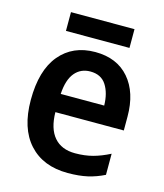

<svg xmlns="http://www.w3.org/2000/svg" viewBox="-107 -779 744 870"><g transform="rotate(15 265.0 -344.0)"><path d="M272 -552Q374 -552 431 -486Q488 -420 488 -307V-242H167Q168 -165 202.5 -125Q237 -85 301 -85Q346 -85 383.5 -95Q421 -105 462 -126V-27Q424 -8 384.5 1Q345 10 292 10Q176 10 110.5 -62Q45 -134 45 -267Q45 -406 106 -479Q167 -552 272 -552ZM273 -461Q228 -461 200.5 -428Q173 -395 169 -328H373Q372 -386 348 -423.5Q324 -461 273 -461ZM416 -698V-610H118V-698Z"/></g></svg>

Font: Noto Sans Arabic UI SmCn SmBd
Style: Regular
Weight: 600
Width: 4
Designer: Monotype Design Team, Nadine Chahine and Nizar Qandah
Foundry: Monotype Imaging Inc.
Version: Version 2.010; ttfautohint (v1.8.4.7-5d5b)